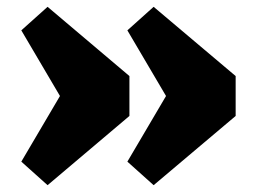

<svg xmlns="http://www.w3.org/2000/svg" viewBox="-20 -532 756 563"><path d="M173.5 -220.5 42.5 -443 119.5 -512 359.5 -309V-192L119.5 11L42.5 -58L173.5 -280.5ZM484.5 -220.5 353.5 -443 430.5 -512 671 -309V-192L430.5 11L353.5 -58L484.5 -280.5Z"/></svg>

Font: Newsreader 9pt ExtraBold
Style: Regular
Weight: 800
Designer: Hugues Gentile
Foundry: Production Type
Version: Version 1.003